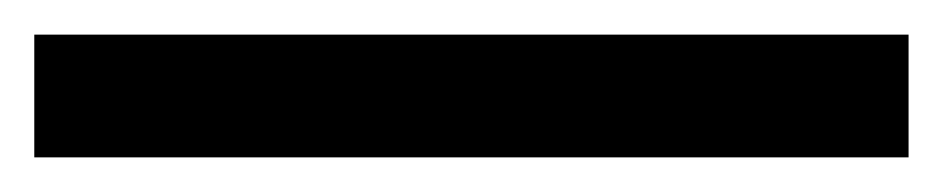

<svg xmlns="http://www.w3.org/2000/svg" viewBox="-25 44 550 112"><path d="M505 135.8H-5V64.2H505Z"/></svg>

Font: Funnel Sans Medium
Style: Regular
Weight: 500
Version: Version 1.000; Beta; Release 5; Build 24; ttfautohint (v1.8.